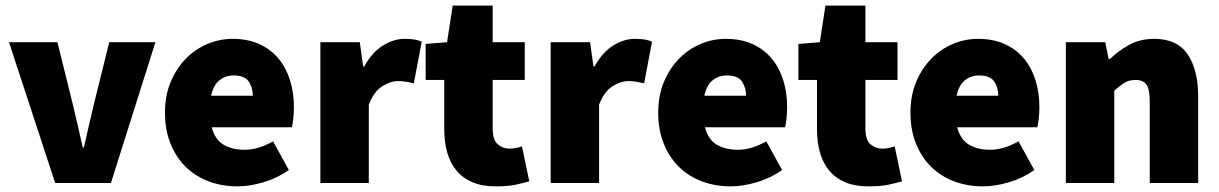

<svg xmlns="http://www.w3.org/2000/svg" viewBox="-20 -650 4330 682"><path d="M176 0 12 -500H184L238 -282Q256 -207 274 -126H278Q296 -207 314 -282L368 -500H532L374 0Z M824 12Q769 12 722 -5.5Q675 -23 640.5 -56.5Q606 -90 586 -139Q566 -188 566 -250Q566 -311 586.5 -359.5Q607 -408 640.5 -442Q674 -476 717 -494Q760 -512 806 -512Q861 -512 902 -493Q943 -474 970 -441Q997 -408 1010.5 -364Q1024 -320 1024 -270Q1024 -247 1021.5 -227Q1019 -207 1017 -198H732Q744 -153 775 -135.5Q806 -118 848 -118Q874 -118 898.5 -125.5Q923 -133 950 -148L1006 -46Q965 -17 915.5 -2.5Q866 12 824 12ZM730 -310H878Q878 -339 863.5 -360.5Q849 -382 810 -382Q781 -382 759.5 -365Q738 -348 730 -310Z M1118 0V-500H1258L1270 -414H1274Q1302 -465 1340.5 -488.5Q1379 -512 1416 -512Q1439 -512 1453 -509.5Q1467 -507 1478 -502L1450 -354Q1436 -357 1423.5 -359.5Q1411 -362 1394 -362Q1367 -362 1337.5 -343.5Q1308 -325 1290 -278V0Z M1742 12Q1693 12 1658.5 -2.5Q1624 -17 1601.5 -44Q1579 -71 1568.5 -108.5Q1558 -146 1558 -192V-366H1492V-494L1568 -500L1588 -630H1730V-500H1844V-366H1730V-195Q1730 -153 1748 -137.5Q1766 -122 1790 -122Q1802 -122 1813.5 -124.5Q1825 -127 1834 -130L1860 -6Q1840 0 1812 6Q1784 12 1742 12Z M1936 0V-500H2076L2088 -414H2092Q2120 -465 2158.5 -488.5Q2197 -512 2234 -512Q2257 -512 2271 -509.5Q2285 -507 2296 -502L2268 -354Q2254 -357 2241.5 -359.5Q2229 -362 2212 -362Q2185 -362 2155.5 -343.5Q2126 -325 2108 -278V0Z M2576 12Q2521 12 2474 -5.5Q2427 -23 2392.5 -56.5Q2358 -90 2338 -139Q2318 -188 2318 -250Q2318 -311 2338.5 -359.5Q2359 -408 2392.5 -442Q2426 -476 2469 -494Q2512 -512 2558 -512Q2613 -512 2654 -493Q2695 -474 2722 -441Q2749 -408 2762.5 -364Q2776 -320 2776 -270Q2776 -247 2773.5 -227Q2771 -207 2769 -198H2484Q2496 -153 2527 -135.5Q2558 -118 2600 -118Q2626 -118 2650.5 -125.5Q2675 -133 2702 -148L2758 -46Q2717 -17 2667.5 -2.5Q2618 12 2576 12ZM2482 -310H2630Q2630 -339 2615.5 -360.5Q2601 -382 2562 -382Q2533 -382 2511.5 -365Q2490 -348 2482 -310Z M3066 12Q3017 12 2982.5 -2.5Q2948 -17 2925.5 -44Q2903 -71 2892.5 -108.5Q2882 -146 2882 -192V-366H2816V-494L2892 -500L2912 -630H3054V-500H3168V-366H3054V-195Q3054 -153 3072 -137.5Q3090 -122 3114 -122Q3126 -122 3137.5 -124.5Q3149 -127 3158 -130L3184 -6Q3164 0 3136 6Q3108 12 3066 12Z M3472 12Q3417 12 3370 -5.5Q3323 -23 3288.5 -56.5Q3254 -90 3234 -139Q3214 -188 3214 -250Q3214 -311 3234.5 -359.5Q3255 -408 3288.5 -442Q3322 -476 3365 -494Q3408 -512 3454 -512Q3509 -512 3550 -493Q3591 -474 3618 -441Q3645 -408 3658.5 -364Q3672 -320 3672 -270Q3672 -247 3669.5 -227Q3667 -207 3665 -198H3380Q3392 -153 3423 -135.5Q3454 -118 3496 -118Q3522 -118 3546.5 -125.5Q3571 -133 3598 -148L3654 -46Q3613 -17 3563.5 -2.5Q3514 12 3472 12ZM3378 -310H3526Q3526 -339 3511.5 -360.5Q3497 -382 3458 -382Q3429 -382 3407.5 -365Q3386 -348 3378 -310Z M3766 0V-500H3906L3918 -440H3922Q3952 -469 3990.5 -490.5Q4029 -512 4080 -512Q4162 -512 4199 -456.5Q4236 -401 4236 -308V0H4064V-286Q4064 -334 4052 -350Q4040 -366 4014 -366Q3990 -366 3974 -356Q3958 -346 3938 -328V0Z"/></svg>

Font: TypoPRO Source Sans Pro
Style: Regular
Weight: 900
Designer: Paul D. Hunt
Foundry: Adobe Systems Incorporated
Version: Version 2.020;PS 2.000;hotconv 1.0.86;makeotf.lib2.5.63406